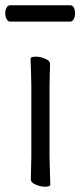

<svg xmlns="http://www.w3.org/2000/svg" viewBox="-22 -699 305 729"><path d="M-2 -649Q-2 -661 3 -670Q8 -679 17 -679H245Q254 -679 258.5 -670Q263 -661 263 -648Q263 -636 258 -626.5Q253 -617 244 -617H16Q8 -617 3 -626.5Q-2 -636 -2 -649ZM96 -417 94 -475Q94 -484 113 -484Q131 -484 149.5 -476Q168 -468 168 -457Q168 -436 167 -421L166 -368V-105L167 -67L169 1Q169 10 150 10Q132 10 113.5 2Q95 -6 95 -17L97 -105V-368Z"/></svg>

Font: Iansui
Style: Regular
Weight: 400
Designer: But Ko / Fontworks Inc.
Foundry: zi-hi.com / Fontworks Inc.
Version: Version 1.002